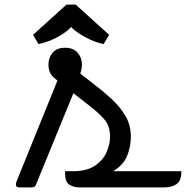

<svg xmlns="http://www.w3.org/2000/svg" viewBox="-20 -812 806 832"><path d="M190 -532Q190 -562 208 -583.5Q226 -605 262 -605Q298 -605 316.5 -583.5Q335 -562 335 -532Q335 -519 332.5 -509.5Q330 -500 328 -493L391 -444Q425 -418 461 -385.5Q497 -353 522 -312.5Q547 -272 547 -219Q547 -177 531 -137Q515 -97 470 -70H766Q766 -27 744 -13.5Q722 0 696 0H322Q300 0 281 -11.5Q262 -23 262 -60V-70H295Q356 -70 391.5 -94Q427 -118 442 -153Q457 -188 457 -219Q457 -267 431 -296Q405 -325 370 -352L298 -408L136 -12Q131 0 119 0H63Q49 0 49 -13Q49 -20 53 -29L229 -463L213 -476Q190 -496 190 -532ZM453 -661 429 -621Q400 -627 371.5 -640Q343 -653 321 -668Q299 -683 288 -695Q270 -674 231.5 -652.5Q193 -631 147 -621L123 -661L268 -792H308Z"/></svg>

Font: Warnes
Style: Regular
Weight: 400
Designer: Eduardo Rodriguez Tunni
Foundry: Eduardo Rodriguez Tunni
Version: Version 1.002; ttfautohint (v1.8.4.7-5d5b);gftools[0.9.23]